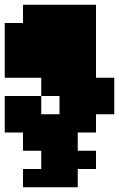

<svg xmlns="http://www.w3.org/2000/svg" viewBox="-20 -559 502 810"><path d="M0 0V-154H154V-77H231V-154H154V-231H0V-462H77V-539H385V-231H462V-77H385V0H308V77H385V154H308V231H77V154H154V77H77V0Z"/></svg>

Font: Coral Pixels
Style: Regular
Weight: 400
Designer: Tanukizamurai
Foundry: TanukiFont
Version: Version 1.000; ttfautohint (v1.8.4.7-5d5b)